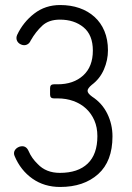

<svg xmlns="http://www.w3.org/2000/svg" viewBox="-20 -732 524 763"><path d="M219 11Q156 11 109 -22Q62 -55 38 -112Q33 -124 38.5 -134Q44 -144 57 -149Q83 -157 94 -131Q106 -103 130 -80Q163 -45 218 -45Q290 -45 328.5 -82Q367 -119 367 -191Q367 -226 355 -253.5Q343 -281 322 -300.5Q301 -320 272 -330.5Q243 -341 209 -341H194Q179 -341 179 -356V-382Q179 -397 194 -397H209Q272 -397 310.5 -432Q349 -467 349 -531Q349 -593 312 -623.5Q275 -654 218 -654Q174 -654 148 -630Q122 -606 102 -571Q97 -559 86.5 -554.5Q76 -550 64 -555Q52 -560 47.5 -570.5Q43 -581 48 -593Q72 -644 116 -678Q160 -712 219 -712Q261 -712 295.5 -700Q330 -688 355.5 -665Q381 -642 395 -608.5Q409 -575 409 -532Q409 -493 393 -456Q377 -419 345 -395Q328 -381 328 -371Q328 -361 346 -348Q386 -322 406.5 -280Q427 -238 427 -190Q427 -91 370 -40Q313 11 219 11Z"/></svg>

Font: Higure Gothic
Style: Regular
Weight: 400
Designer: Yoshimichi Ohira
Foundry: Positype
Version: Version 1.000